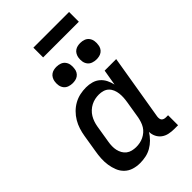

<svg xmlns="http://www.w3.org/2000/svg" viewBox="-271 -1030 1141 1141"><g transform="rotate(-45 300.0 -459.0)"><path d="M204 8Q175 8 149.5 0Q124 -8 105 -26Q86 -44 76 -69Q66 -94 62 -120.5Q58 -147 59.5 -175Q61 -203 66 -231L84 -341Q88 -366 96 -391Q104 -416 117.5 -439Q131 -462 150.5 -481.5Q170 -501 193.5 -514Q217 -527 242.5 -532.5Q268 -538 294 -538Q319 -538 342 -531.5Q365 -525 382.5 -510Q400 -495 410.5 -474Q421 -453 426 -430L443 -530H540L471 -116Q470 -108 471 -100Q472 -92 476.5 -86.5Q481 -81 488.5 -78.5Q496 -76 504 -76H522V8H490Q468 8 446.5 3.5Q425 -1 408 -13.5Q391 -26 381.5 -45.5Q372 -65 372 -86Q358 -64 339.5 -45.5Q321 -27 299 -14.5Q277 -2 252.5 3Q228 8 204 8ZM255 -76Q271 -76 286.5 -79Q302 -82 316.5 -89Q331 -96 344 -107Q357 -118 365.5 -132Q374 -146 379 -161.5Q384 -177 387 -192L405 -302Q408 -320 409 -337.5Q410 -355 408 -372Q406 -389 399.5 -405Q393 -421 381 -432.5Q369 -444 352.5 -449Q336 -454 318 -454Q301 -454 284.5 -450.5Q268 -447 252.5 -439Q237 -431 223.5 -418.5Q210 -406 201 -391Q192 -376 186.5 -360Q181 -344 178 -327L160 -217Q157 -200 156.5 -182.5Q156 -165 159.5 -149Q163 -133 171 -118.5Q179 -104 192 -94Q205 -84 221.5 -80Q238 -76 255 -76ZM456 -611Q440 -611 424.5 -616.5Q409 -622 399.5 -634.5Q390 -647 387.5 -663.5Q385 -680 388 -697Q390 -708 396 -719Q402 -730 412 -737Q422 -744 433.5 -746.5Q445 -749 456 -749Q473 -749 488 -743.5Q503 -738 512.5 -725.5Q522 -713 524.5 -696.5Q527 -680 524 -663Q523 -652 517 -641Q511 -630 501 -623Q491 -616 479.5 -613.5Q468 -611 456 -611ZM256 -611Q240 -611 224.5 -616.5Q209 -622 199.5 -634.5Q190 -647 187.5 -663.5Q185 -680 188 -697Q190 -708 196 -719Q202 -730 212 -737Q222 -744 233.5 -746.5Q245 -749 256 -749Q273 -749 288 -743.5Q303 -738 312.5 -725.5Q322 -713 324.5 -696.5Q327 -680 324 -663Q323 -652 317 -641Q311 -630 301 -623Q291 -616 279.5 -613.5Q268 -611 256 -611ZM540 -844H240V-926H540Z"/></g></svg>

Font: Iosevka Curly Slab MdEx
Style: Italic
Weight: 500
Width: 7
Italic angle: -9°
Monospace: yes
Designer: Belleve Invis
Foundry: Belleve Invis
Version: Version 11.0.0; ttfautohint (v1.8.3)